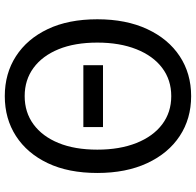

<svg xmlns="http://www.w3.org/2000/svg" viewBox="-28 -758 799 782"><g transform="rotate(-90 371.0 -366.5)"><path d="M371 13Q279 13 208.5 -33.5Q138 -80 98 -166Q58 -252 58 -369Q58 -487 98 -571Q138 -655 208.5 -700.5Q279 -746 371 -746Q463 -746 533.5 -700.5Q604 -655 644 -571Q684 -487 684 -369Q684 -252 644 -166Q604 -80 533.5 -33.5Q463 13 371 13ZM371 -68Q437 -68 486 -105Q535 -142 562 -210Q589 -278 589 -369Q589 -461 562 -527Q535 -593 486 -629Q437 -665 371 -665Q305 -665 256 -629Q207 -593 180 -527Q153 -461 153 -369Q153 -278 180 -210Q207 -142 256 -105Q305 -68 371 -68ZM245 -346V-426H497V-346Z"/></g></svg>

Font: Chocolate Classical Sans
Style: Regular
Weight: 400
Designer: 田海東、宇文滿月
Foundry: Moonlit Owen
Version: Version 1.001